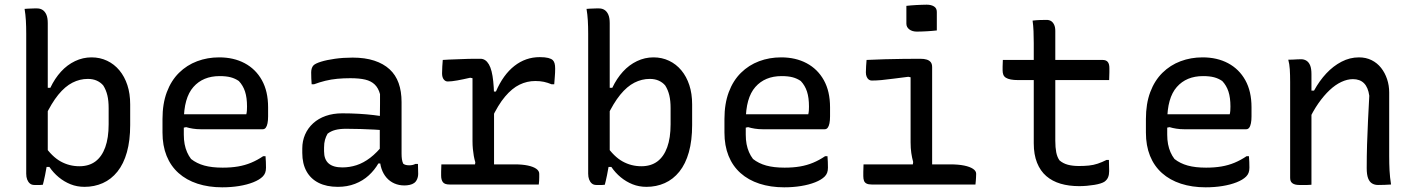

<svg xmlns="http://www.w3.org/2000/svg" viewBox="-20 -788 6040 820"><path d="M163 1Q158 2 151.5 2Q145 2 138.5 2Q132 2 127 2Q115 2 107.5 -4.5Q100 -11 96 -21.5Q92 -32 92 -46Q92 -123 92 -197.5Q92 -272 92 -345.5Q92 -419 92 -493.5Q92 -568 92 -644Q92 -675 90.5 -700.5Q89 -726 85 -750Q92 -751 98.5 -751Q105 -751 112 -751.5Q119 -752 125.5 -752Q132 -752 139 -752Q152 -752 162 -745.5Q172 -739 178 -725.5Q184 -712 184 -689Q184 -615 184 -543Q184 -471 184 -399Q184 -327 184 -254.5Q184 -182 184 -110Q184 -103 182 -91.5Q180 -80 177.5 -67Q175 -54 172.5 -40Q170 -26 167 -15Q164 -4 163 1ZM165 -75 169 -167Q202 -119 239 -98.5Q276 -78 319 -78Q360 -78 387.5 -98.5Q415 -119 429.5 -159Q444 -199 444 -257V-326Q444 -358 438.5 -381Q433 -404 421 -423Q410 -436 393.5 -443.5Q377 -451 355 -451Q321 -451 289.5 -435Q258 -419 229 -383.5Q200 -348 172 -289V-413H195Q214 -453 240.5 -482Q267 -511 300.5 -527Q334 -543 371 -543Q407 -543 437.5 -528.5Q468 -514 490 -487.5Q512 -461 524 -424.5Q536 -388 536 -342V-254Q536 -188 522 -138Q508 -88 481.5 -55Q455 -22 419 -6Q383 10 341 10Q309 10 281.5 -1Q254 -12 231 -31Q208 -50 191 -75Z M916 -543Q978 -543 1025 -518Q1072 -493 1098.5 -445.5Q1125 -398 1125 -330V-291Q1125 -274 1122.5 -261.5Q1120 -249 1115 -242.5Q1110 -236 1102 -236H838Q820 -236 804 -238.5Q788 -241 775 -245L751 -240L745 -300H1032Q1034 -308 1034.5 -316.5Q1035 -325 1035 -333Q1035 -371 1026.5 -397Q1018 -423 1000 -442Q984 -453 965 -458Q946 -463 918 -463Q847 -463 806 -416.5Q765 -370 765 -271V-213Q765 -191 768.5 -172.5Q772 -154 779 -138Q786 -122 796 -109Q820 -90 852.5 -81Q885 -72 931 -72Q967 -72 996.5 -77Q1026 -82 1052.5 -93Q1079 -104 1104 -121H1114Q1115 -109 1115.5 -96.5Q1116 -84 1116 -72Q1116 -59 1112.5 -50Q1109 -41 1102 -34Q1088 -20 1061.5 -9.5Q1035 1 1001 6.5Q967 12 929 12Q871 12 823.5 -3.5Q776 -19 742.5 -49Q709 -79 691.5 -122.5Q674 -166 674 -222V-280Q674 -345 692.5 -394.5Q711 -444 744.5 -477Q778 -510 822 -526.5Q866 -543 916 -543Z M1695 -352Q1695 -325 1695 -297.5Q1695 -270 1695 -242.5Q1695 -215 1695 -187.5Q1695 -160 1695 -132Q1695 -118 1696.5 -108Q1698 -98 1702 -89Q1707 -85 1713.5 -83.5Q1720 -82 1728 -82Q1735 -82 1742 -83.5Q1749 -85 1754 -88H1765Q1765 -77 1765.5 -67Q1766 -57 1766 -46Q1766 -33 1761 -22Q1756 -11 1748 -6Q1741 -1 1730 1.5Q1719 4 1707 4Q1684 4 1664.5 -4.5Q1645 -13 1631 -29Q1617 -45 1609.5 -67Q1602 -89 1602 -117Q1602 -149 1602 -184.5Q1602 -220 1602 -249Q1602 -277 1602.5 -300Q1603 -323 1603 -344Q1603 -365 1603 -386Q1596 -412 1580.5 -427Q1565 -442 1540 -448Q1515 -454 1476 -454Q1447 -454 1420.5 -451.5Q1394 -449 1369.5 -443Q1345 -437 1321 -428H1311Q1310 -440 1309.5 -453Q1309 -466 1309 -479Q1309 -488 1311.5 -496Q1314 -504 1319 -509Q1327 -517 1351 -524.5Q1375 -532 1410.5 -537Q1446 -542 1486 -542Q1539 -542 1578.5 -529Q1618 -516 1644 -492Q1670 -468 1682.5 -433Q1695 -398 1695 -352ZM1364 -142Q1364 -107 1383.5 -90Q1403 -73 1442 -73Q1473 -73 1502.5 -82.5Q1532 -92 1561 -114Q1590 -136 1619 -173L1621 -90H1596Q1580 -62 1555 -39Q1530 -16 1496.5 -3Q1463 10 1423 10Q1375 10 1341 -7Q1307 -24 1289 -56.5Q1271 -89 1271 -135V-154Q1271 -186 1283 -213.5Q1295 -241 1317.5 -261.5Q1340 -282 1371.5 -293Q1403 -304 1442 -304Q1479 -304 1513 -302Q1547 -300 1576 -296.5Q1605 -293 1626 -289Q1633 -287 1636.5 -278Q1640 -269 1641.5 -256Q1643 -243 1643 -229Q1610 -233 1580 -234.5Q1550 -236 1520.5 -237Q1491 -238 1458 -238Q1431 -238 1412 -233Q1393 -228 1379 -217Q1372 -205 1368 -191Q1364 -177 1364 -158Z M2006 -66 2010 -95Q2006 -108 2003.5 -122Q2001 -136 1999.5 -152Q1998 -168 1998 -185Q1998 -230 1998 -275Q1998 -320 1998 -365Q1998 -410 1998 -454L1988 -456Q1958 -449 1933 -444.5Q1908 -440 1892 -440Q1882 -440 1875 -449Q1868 -458 1868 -475Q1868 -490 1869 -504.5Q1870 -519 1871 -532Q1883 -533 1896.5 -533.5Q1910 -534 1923 -534.5Q1936 -535 1950 -535.5Q1964 -536 1977.5 -536.5Q1991 -537 2005 -537Q2019 -537 2032 -537Q2043 -537 2052 -531Q2061 -525 2068 -513Q2075 -501 2079.5 -483Q2084 -465 2086.5 -441Q2089 -417 2090 -387Q2090 -351 2090 -310.5Q2090 -270 2090 -227Q2090 -184 2090 -141Q2090 -98 2090 -57ZM2076 -397H2098Q2129 -469 2177 -506.5Q2225 -544 2285 -544Q2308 -544 2321.5 -540.5Q2335 -537 2341 -531Q2346 -526 2348.5 -517.5Q2351 -509 2351 -495Q2351 -477 2349.5 -460.5Q2348 -444 2347 -428H2336Q2319 -435 2303 -438.5Q2287 -442 2266 -442Q2231 -442 2199 -426.5Q2167 -411 2137 -375.5Q2107 -340 2079 -280ZM1865 -86H2179Q2211 -86 2234.5 -81Q2258 -76 2270.5 -67Q2283 -58 2283 -46Q2283 -38 2283 -30.5Q2283 -23 2282.5 -15.5Q2282 -8 2281 0H1900Q1879 0 1871.5 -10Q1864 -20 1864 -38Q1864 -47 1864 -55Q1864 -63 1864.5 -70.5Q1865 -78 1865 -86Z M2563 1Q2558 2 2551.5 2Q2545 2 2538.5 2Q2532 2 2527 2Q2515 2 2507.5 -4.5Q2500 -11 2496 -21.5Q2492 -32 2492 -46Q2492 -123 2492 -197.5Q2492 -272 2492 -345.5Q2492 -419 2492 -493.5Q2492 -568 2492 -644Q2492 -675 2490.5 -700.5Q2489 -726 2485 -750Q2492 -751 2498.5 -751Q2505 -751 2512 -751.5Q2519 -752 2525.5 -752Q2532 -752 2539 -752Q2552 -752 2562 -745.5Q2572 -739 2578 -725.5Q2584 -712 2584 -689Q2584 -615 2584 -543Q2584 -471 2584 -399Q2584 -327 2584 -254.5Q2584 -182 2584 -110Q2584 -103 2582 -91.5Q2580 -80 2577.5 -67Q2575 -54 2572.5 -40Q2570 -26 2567 -15Q2564 -4 2563 1ZM2565 -75 2569 -167Q2602 -119 2639 -98.5Q2676 -78 2719 -78Q2760 -78 2787.5 -98.5Q2815 -119 2829.5 -159Q2844 -199 2844 -257V-326Q2844 -358 2838.5 -381Q2833 -404 2821 -423Q2810 -436 2793.5 -443.5Q2777 -451 2755 -451Q2721 -451 2689.5 -435Q2658 -419 2629 -383.5Q2600 -348 2572 -289V-413H2595Q2614 -453 2640.5 -482Q2667 -511 2700.5 -527Q2734 -543 2771 -543Q2807 -543 2837.5 -528.5Q2868 -514 2890 -487.5Q2912 -461 2924 -424.5Q2936 -388 2936 -342V-254Q2936 -188 2922 -138Q2908 -88 2881.5 -55Q2855 -22 2819 -6Q2783 10 2741 10Q2709 10 2681.5 -1Q2654 -12 2631 -31Q2608 -50 2591 -75Z M3316 -543Q3378 -543 3425 -518Q3472 -493 3498.5 -445.5Q3525 -398 3525 -330V-291Q3525 -274 3522.5 -261.5Q3520 -249 3515 -242.5Q3510 -236 3502 -236H3238Q3220 -236 3204 -238.5Q3188 -241 3175 -245L3151 -240L3145 -300H3432Q3434 -308 3434.5 -316.5Q3435 -325 3435 -333Q3435 -371 3426.5 -397Q3418 -423 3400 -442Q3384 -453 3365 -458Q3346 -463 3318 -463Q3247 -463 3206 -416.5Q3165 -370 3165 -271V-213Q3165 -191 3168.5 -172.5Q3172 -154 3179 -138Q3186 -122 3196 -109Q3220 -90 3252.5 -81Q3285 -72 3331 -72Q3367 -72 3396.5 -77Q3426 -82 3452.5 -93Q3479 -104 3504 -121H3514Q3515 -109 3515.5 -96.5Q3516 -84 3516 -72Q3516 -59 3512.5 -50Q3509 -41 3502 -34Q3488 -20 3461.5 -9.5Q3435 1 3401 6.5Q3367 12 3329 12Q3271 12 3223.5 -3.5Q3176 -19 3142.5 -49Q3109 -79 3091.5 -122.5Q3074 -166 3074 -222V-280Q3074 -345 3092.5 -394.5Q3111 -444 3144.5 -477Q3178 -510 3222 -526.5Q3266 -543 3316 -543Z M3876 -68 3880 -96Q3875 -114 3872 -134.5Q3869 -155 3869 -180Q3869 -208 3869 -235.5Q3869 -263 3869 -291Q3869 -319 3869 -347Q3869 -375 3869 -402.5Q3869 -430 3869 -458L3859 -460Q3825 -456 3796 -452Q3767 -448 3744.5 -446Q3722 -444 3703 -444Q3696 -444 3690.5 -448Q3685 -452 3681.5 -460Q3678 -468 3678 -479Q3678 -492 3679 -505.5Q3680 -519 3681 -532Q3720 -534 3759.5 -535Q3799 -536 3837 -536.5Q3875 -537 3910 -537Q3927 -537 3938 -533.5Q3949 -530 3955 -522.5Q3961 -515 3961 -501Q3961 -457 3961 -412.5Q3961 -368 3961 -324Q3961 -280 3961 -236Q3961 -192 3961 -149Q3961 -106 3961 -63ZM3668 -86H4038Q4073 -86 4097.5 -81Q4122 -76 4135.5 -67Q4149 -58 4149 -46Q4149 -38 4148.5 -30.5Q4148 -23 4147.5 -15.5Q4147 -8 4146 0H3703Q3689 0 3681 -4Q3673 -8 3670 -16Q3667 -24 3667 -36Q3667 -46 3667 -54Q3667 -62 3667.5 -70Q3668 -78 3668 -86ZM3851 -763Q3861 -764 3871.5 -765Q3882 -766 3893.5 -766.5Q3905 -767 3916 -767.5Q3927 -768 3938 -768Q3957 -768 3969 -760.5Q3981 -753 3981 -737V-658Q3971 -657 3960.5 -656Q3950 -655 3939.5 -654.5Q3929 -654 3918 -653.5Q3907 -653 3896 -653Q3876 -653 3863.5 -662.5Q3851 -672 3851 -687Z M4263 -532H4689Q4704 -532 4711 -523.5Q4718 -515 4718 -497Q4718 -488 4718 -479.5Q4718 -471 4717.5 -462.5Q4717 -454 4717 -446H4328Q4310 -446 4297 -448.5Q4284 -451 4276 -456Q4268 -461 4265 -469Q4262 -477 4262 -487Q4262 -496 4262 -503.5Q4262 -511 4262.5 -518Q4263 -525 4263 -532ZM4716 -105Q4716 -93 4716.5 -81Q4717 -69 4717 -57Q4717 -42 4712.5 -31Q4708 -20 4697 -12Q4691 -8 4680 -4.5Q4669 -1 4654 1.5Q4639 4 4622 5.5Q4605 7 4589 7Q4545 7 4509.5 -3.5Q4474 -14 4448.5 -36Q4423 -58 4409 -93Q4395 -128 4395 -176Q4395 -230 4395 -283.5Q4395 -337 4395 -390.5Q4395 -444 4395 -497.5Q4395 -551 4395 -604Q4395 -630 4394 -654.5Q4393 -679 4390 -700Q4406 -702 4421 -702.5Q4436 -703 4450 -703Q4461 -703 4469 -698Q4477 -693 4482 -682.5Q4487 -672 4487 -656Q4487 -597 4487 -538.5Q4487 -480 4487 -421.5Q4487 -363 4487 -304.5Q4487 -246 4487 -187Q4487 -158 4491 -137.5Q4495 -117 4505 -103Q4520 -90 4540.5 -84.5Q4561 -79 4588 -79Q4611 -79 4630.5 -81Q4650 -83 4668 -89Q4686 -95 4706 -105Z M5116 -543Q5178 -543 5225 -518Q5272 -493 5298.5 -445.5Q5325 -398 5325 -330V-291Q5325 -274 5322.5 -261.5Q5320 -249 5315 -242.5Q5310 -236 5302 -236H5038Q5020 -236 5004 -238.5Q4988 -241 4975 -245L4951 -240L4945 -300H5232Q5234 -308 5234.5 -316.5Q5235 -325 5235 -333Q5235 -371 5226.5 -397Q5218 -423 5200 -442Q5184 -453 5165 -458Q5146 -463 5118 -463Q5047 -463 5006 -416.5Q4965 -370 4965 -271V-213Q4965 -191 4968.5 -172.5Q4972 -154 4979 -138Q4986 -122 4996 -109Q5020 -90 5052.5 -81Q5085 -72 5131 -72Q5167 -72 5196.5 -77Q5226 -82 5252.5 -93Q5279 -104 5304 -121H5314Q5315 -109 5315.5 -96.5Q5316 -84 5316 -72Q5316 -59 5312.5 -50Q5309 -41 5302 -34Q5288 -20 5261.5 -9.5Q5235 1 5201 6.5Q5167 12 5129 12Q5071 12 5023.5 -3.5Q4976 -19 4942.5 -49Q4909 -79 4891.5 -122.5Q4874 -166 4874 -222V-280Q4874 -345 4892.5 -394.5Q4911 -444 4944.5 -477Q4978 -510 5022 -526.5Q5066 -543 5116 -543Z M5921 0Q5906 1 5893 1.5Q5880 2 5865 2Q5851 2 5840 -4.5Q5829 -11 5823 -26.5Q5817 -42 5817 -70Q5817 -122 5818.5 -171.5Q5820 -221 5822.5 -272Q5825 -323 5828 -379Q5823 -415 5805.5 -432.5Q5788 -450 5758 -450Q5734 -450 5708.5 -438Q5683 -426 5658.5 -403Q5634 -380 5610.5 -346.5Q5587 -313 5567 -269L5566 -401H5592Q5615 -443 5644.5 -474.5Q5674 -506 5709.5 -524.5Q5745 -543 5784 -543Q5814 -543 5838 -531Q5862 -519 5878.5 -498Q5895 -477 5904 -450Q5913 -423 5913 -393Q5913 -348 5913 -302.5Q5913 -257 5913 -212Q5913 -167 5913 -121Q5913 -88 5914.5 -59.5Q5916 -31 5921 0ZM5581 1Q5572 2 5563.5 2Q5555 2 5546.5 2Q5538 2 5529 2Q5519 2 5511.5 0Q5504 -2 5499 -6Q5494 -10 5492 -15.5Q5490 -21 5490 -29Q5490 -82 5490 -133Q5490 -184 5490 -234.5Q5490 -285 5490 -335.5Q5490 -386 5490 -437Q5490 -469 5488.5 -492Q5487 -515 5482 -533Q5493 -533 5502 -533.5Q5511 -534 5519.5 -534.5Q5528 -535 5537 -535Q5550 -535 5560 -528.5Q5570 -522 5575.5 -508.5Q5581 -495 5581 -471Q5581 -392 5581 -312.5Q5581 -233 5581 -154.5Q5581 -76 5581 1Z"/></svg>

Font: Rec Mono Semicasual
Style: Regular
Weight: 400
Version: Version 1.085; ttfautohint (v1.8.4.7-5d5b)